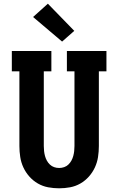

<svg xmlns="http://www.w3.org/2000/svg" viewBox="-20 -1011 640 1039"><path d="M300 8Q270 8 240.5 2.5Q211 -3 185 -18Q159 -33 139 -55.5Q119 -78 106.5 -105Q94 -132 89.5 -161.5Q85 -191 85 -221V-625H44V-735H258V-625H217V-221Q217 -207 218.5 -193.5Q220 -180 223.5 -167Q227 -154 233.5 -142Q240 -130 250 -120.5Q260 -111 273 -106.5Q286 -102 300 -102Q314 -102 327 -106.5Q340 -111 350 -120.5Q360 -130 366.5 -142Q373 -154 376.5 -167Q380 -180 381.5 -193.5Q383 -207 383 -221V-625H342V-735H556V-625H515V-221Q515 -191 510.5 -161.5Q506 -132 493.5 -105Q481 -78 461 -55.5Q441 -33 415 -18Q389 -3 359.5 2.5Q330 8 300 8ZM316 -786 159 -919 239 -991 382 -844Z"/></svg>

Font: Iosevka HT Extrabold Extended
Style: Regular
Weight: 800
Width: 7
Monospace: yes
Designer: Belleve Invis
Foundry: Belleve Invis
Version: Version 32.3.0; ttfautohint (v1.8.4)